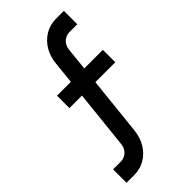

<svg xmlns="http://www.w3.org/2000/svg" viewBox="-285 -834 1088 1088"><g transform="rotate(-45 259.0 -290.0)"><path d="M33.5 180V72.5H94Q123 72.5 143.8 53.2Q164.5 34 167.5 2.5L204.5 -348H104V-447.5H215L229 -583Q234 -633 258 -673Q282 -713 321 -736.5Q360 -760 410 -760H471.5V-652.5H410Q380.5 -652.5 360 -633.2Q339.5 -614 336.5 -583L322.5 -447.5H471.5V-348H312L275 2.5Q269.5 54 245.2 94Q221 134 182.2 157Q143.5 180 94 180Z"/></g></svg>

Font: Mohave Light SemiBold
Style: Regular
Weight: 600
Version: Version 2.003